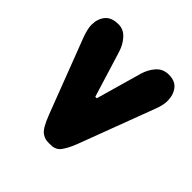

<svg xmlns="http://www.w3.org/2000/svg" viewBox="-141 -610 720 720"><g transform="rotate(45 219.0 -250.0)"><path d="M410.2 -374 298.8 -78.1Q290.5 -55.7 282.2 -40.5Q273.9 -25.4 267.6 -17.3Q261.2 -9.3 252.7 -5.4Q244.1 -1.5 238.8 -0.7Q233.4 0 223.1 0Q209 0 201.9 -1.5Q194.8 -2.9 184.1 -9.5Q173.3 -16.1 163.6 -33Q153.8 -49.8 143.1 -78.1L29.8 -374Q18.1 -406.2 18.1 -426.8Q18.1 -459 35.2 -479.5Q52.2 -500 88.9 -500Q115.2 -500 134.5 -479.2Q153.8 -458.5 163.1 -428.2L219.2 -246.1H227.1L278.8 -428.2Q287.6 -458 306.6 -479Q325.7 -500 356 -500Q389.6 -500 405.8 -478.8Q421.9 -457.5 421.9 -425.8Q421.9 -403.3 410.2 -374Z"/></g></svg>

Font: Concert One
Style: Regular
Weight: 400
Designer: Johan Kallas, Mihkel Virkus
Foundry: Johan Kallas, Mihkel Virkus
Version: Version 1.003